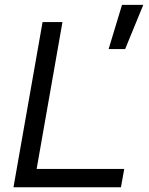

<svg xmlns="http://www.w3.org/2000/svg" viewBox="-20 -786 626 806"><path d="M36.6 0 158.7 -693.4H242.2L133.8 -76.7H501.5L487.8 0ZM436 -580.1 492.2 -765.6H581.5L505.4 -580.1Z"/></svg>

Font: Cascadia Code NF SemiLight
Style: Italic
Weight: 350
Italic angle: -10°
Monospace: yes
Designer: Aaron Bell
Foundry: Saja Typeworks
Version: Version 2404.023; ttfautohint (v1.8.4)